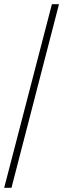

<svg xmlns="http://www.w3.org/2000/svg" viewBox="-20 -780 303 921"><path d="M0 121 229 -760H263L35 121Z"/></svg>

Font: Noto Serif Georgian SemiCondensed ExtraLight
Style: Regular
Weight: 200
Width: 4
Designer: Monotype Design Team, Akaki Razmadze
Foundry: Google LLC
Version: Version 2.003; ttfautohint (v1.8.4.7-5d5b)